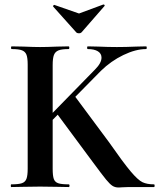

<svg xmlns="http://www.w3.org/2000/svg" viewBox="-20 -831 707 853"><path d="M32 -613Q29 -613 29 -619Q29 -625 32 -625L85 -624Q131 -622 158 -622Q188 -622 234 -624L285 -625Q288 -625 288 -619Q288 -613 285 -613Q254 -613 239.5 -607Q225 -601 219.5 -586.5Q214 -572 214 -542V-81Q214 -50 219 -36Q224 -22 238.5 -17Q253 -12 285 -12Q289 -12 289 -6Q289 0 285 0Q252 0 233 -1L158 -2L84 -1Q64 0 30 0Q28 0 28 -6Q28 -12 30 -12Q62 -12 77 -17Q92 -22 97.5 -36.5Q103 -51 103 -81V-544Q103 -574 97.5 -588Q92 -602 77.5 -607.5Q63 -613 32 -613ZM230 -330 310 -407 463 -201Q528 -108 560.5 -69.5Q593 -31 613 -21.5Q633 -12 664 -12Q667 -12 667 -6Q667 0 664 0H552Q536 0 525 1Q514 2 507 2Q491 2 479.5 -5.5Q468 -13 451.5 -33Q435 -53 393 -110Q388 -117 381.5 -125.5Q375 -134 367 -145ZM431 -575Q431 -593 415 -603Q399 -613 370 -613Q367 -613 367 -619Q367 -625 370 -625L417 -624Q461 -622 499 -622Q540 -622 584 -624L629 -625Q632 -625 632 -619Q632 -613 629 -613Q583 -613 528 -586.5Q473 -560 428 -516L171 -255L144 -258L402 -522Q431 -551 431 -575ZM216 -804Q216 -806 218.5 -808Q221 -810 222 -809L331 -771L439 -811H440Q443 -811 444.5 -808.5Q446 -806 444 -804L342 -687Q338 -683 331 -683Q323 -683 319 -687L216 -802Z"/></svg>

Font: Cormorant Garamond
Style: Bold
Weight: 700
Designer: Christian Thalmann (Catharsis Fonts)
Foundry: Catharsis Fonts
Version: Version 4.000